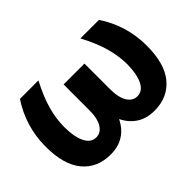

<svg xmlns="http://www.w3.org/2000/svg" viewBox="-105 -783 1030 1030"><g transform="rotate(-45 410.5 -268.0)"><path d="M110.8 -545.9H251Q208.5 -465.3 190.2 -399.2Q171.9 -333 171.9 -271.5Q171.9 -196.3 193.4 -153.1Q214.8 -109.9 254.4 -109.9Q289.1 -109.9 310.3 -143.8Q331.5 -177.7 331.1 -242.2V-435.1H489.3V-242.2Q489.3 -177.7 510.5 -143.8Q531.7 -109.9 565.9 -109.9Q606 -109.9 627.4 -153.1Q648.9 -196.3 649.4 -271.5Q648.9 -333 630.6 -399.2Q612.3 -465.3 569.3 -545.9H710Q750.5 -485.8 772 -416Q793.5 -346.2 793.9 -271Q794.9 -130.9 736.1 -60.5Q677.2 9.8 577.1 9.8Q517.1 9.8 475.6 -17.3Q434.1 -44.4 410.2 -93.3Q386.7 -44.4 345.2 -17.3Q303.7 9.8 243.7 9.8Q143.1 9.8 84.5 -60.5Q25.9 -130.9 26.9 -271Q27.3 -346.2 48.8 -416Q70.3 -485.8 110.8 -545.9Z"/></g></svg>

Font: Inter Tight
Style: Bold
Weight: 700
Designer: Rasmus Andersson
Foundry: rsms
Version: Version 3.004; ttfautohint (v1.8.4.7-5d5b)